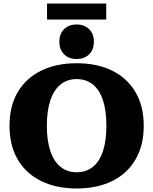

<svg xmlns="http://www.w3.org/2000/svg" viewBox="-20 -1055 870 1090"><path d="M415 15Q300 15 214 -27Q128 -69 81 -149Q34 -229 34 -341Q34 -453 81 -532.5Q128 -612 214 -654Q300 -696 415 -696Q531 -696 616.5 -654Q702 -612 749 -532.5Q796 -453 796 -341Q796 -229 749 -149Q702 -69 616.5 -27Q531 15 415 15ZM415 -77Q469 -77 507 -107.5Q545 -138 564.5 -197Q584 -256 584 -341Q584 -427 564.5 -486Q545 -545 507 -575.5Q469 -606 415 -606Q362 -606 324 -575.5Q286 -545 266 -486Q246 -427 246 -341Q246 -256 266 -197Q286 -138 324 -107.5Q362 -77 415 -77ZM415 -720Q371 -720 344 -746.5Q317 -773 317 -818Q317 -863 344 -889.5Q371 -916 415 -916Q459 -916 486 -889.5Q513 -863 513 -818Q513 -773 486 -746.5Q459 -720 415 -720ZM247 -944V-1035H583V-944Z"/></svg>

Font: Montagu Slab
Style: Bold
Weight: 700
Designer: Florian Karsten
Foundry: Florian Karsten
Version: Version 1.000